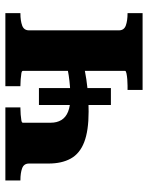

<svg xmlns="http://www.w3.org/2000/svg" viewBox="62 -613 551 715"><g transform="rotate(-90 337.5 -255.5)"><path d="M431 -65V-446Q431 -450 421.5 -451.5Q412 -453 399.5 -454Q387 -455 376 -455H374V-511H646V-455H645Q618 -455 600 -448.5Q582 -442 582 -423V-88Q582 -69 600 -62.5Q618 -56 645 -56H646V0H360V-56H376Q387 -56 399.5 -57Q412 -58 421.5 -60Q431 -62 431 -65ZM86 -350V-423Q86 -442 68.5 -448.5Q51 -455 24 -455H23V-511H295V-455H292Q281 -455 268.5 -454Q256 -453 247 -451.5Q238 -450 238 -446V-342Q238 -319 248 -302.5Q258 -286 279 -277.5Q300 -269 332 -269Q354 -269 373.5 -270.5Q393 -272 413.5 -275Q434 -278 458 -284V-221Q430 -214 399.5 -209.5Q369 -205 339 -203Q309 -201 279 -201Q208 -201 165.5 -217.5Q123 -234 104.5 -267.5Q86 -301 86 -350ZM304 -118V-386H367V-118Z"/></g></svg>

Font: Roboto Serif 28pt SemiBold
Style: Regular
Weight: 600
Designer: Greg Gazdowicz
Foundry: Commercial Type
Version: Version 1.008